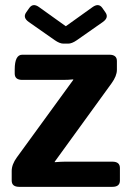

<svg xmlns="http://www.w3.org/2000/svg" viewBox="-20 -725 511 745"><path d="M91.8 -639.6Q67.4 -656.7 81.5 -676.8L93.8 -694.3Q108.4 -714.4 131.8 -697.3L234.9 -623.5H235.8L338.9 -697.3Q362.8 -714.4 377 -694.3L389.2 -676.8Q403.3 -656.7 378.9 -639.6L277.8 -568.8Q258.8 -555.7 244.6 -555.7H226.1Q211.9 -555.7 192.9 -568.8ZM54.7 0Q25.4 0 25.4 -24.4V-61.5Q25.4 -86.9 45.4 -114.3L264.2 -415V-417Q244.6 -415 225.1 -415H66.4Q37.1 -415 37.1 -439.5V-455.1Q37.1 -512.7 66.4 -512.7H404.3Q433.6 -512.7 433.6 -488.3V-454.1Q433.6 -430.2 412.6 -401.4L192.4 -97.7V-95.7Q218.3 -97.7 231.4 -97.7H416Q445.3 -97.7 445.3 -73.2V-24.4Q445.3 0 416 0Z"/></svg>

Font: Istok
Style: Bold
Weight: 700
Designer: Andrey V. Panov
Foundry: Andrey V. Panov
Version: Version 1.0.1